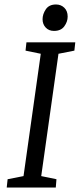

<svg xmlns="http://www.w3.org/2000/svg" viewBox="-20 -837 362 857"><path d="M14 -37 85 -51 162 -597 94 -611 98 -648H316L312 -611L241 -597L164 -51L232 -37L229 0H10ZM221 -699Q198 -699 184 -714Q170 -729 170 -751Q170 -774 184.5 -795.5Q199 -817 230 -817Q252 -817 267 -802.5Q282 -788 282 -763Q282 -740 267 -719.5Q252 -699 221 -699Z"/></svg>

Font: Faustina VF Beta
Style: Italic
Weight: 400
Italic angle: -8°
Designer: Alfonso Garcia
Foundry: Omnibus-Type
Version: Version 1.006